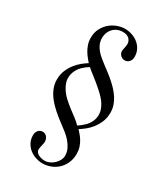

<svg xmlns="http://www.w3.org/2000/svg" viewBox="-212 -771 924 1060"><g transform="rotate(30 250.0 -241.0)"><path d="M353.5 -256.3Q344.7 -270 331.3 -284.4Q317.9 -298.8 302.2 -312.7Q286.6 -326.7 270.5 -339.8Q254.4 -353 240.2 -364Q226.1 -375 215.3 -383.3Q204.6 -391.6 200.2 -396.5Q181.6 -385.7 163.8 -369.1Q146 -352.5 135.5 -330.6Q125 -308.6 125.2 -282.2Q125.5 -255.9 144 -225.1Q158.7 -200.7 179.9 -180.9Q201.2 -161.1 223.6 -144Q246.1 -127 266.6 -111.6Q287.1 -96.2 300.3 -81.5Q318.8 -93.8 336.9 -110.6Q355 -127.4 365.2 -149.4Q375.5 -171.4 374.3 -198Q373 -224.6 353.5 -256.3ZM424.3 -234.9Q424.3 -201.2 412.8 -174.3Q401.4 -147.5 384.8 -126.7Q368.2 -106 349.6 -91.6Q331.1 -77.1 316.9 -68.4Q325.2 -59.1 335.4 -47.4Q345.7 -35.6 355 -20.3Q364.3 -4.9 370.4 13.9Q376.5 32.7 376.5 56.2Q376.5 87.4 365.2 113Q354 138.7 335 157Q315.9 175.3 290.5 185.3Q265.1 195.3 236.8 195.3Q216.3 195.3 194.8 188.2Q173.3 181.2 155.8 167.5Q138.2 153.8 127 133.3Q115.7 112.8 115.7 85.4Q115.7 74.7 119.1 66.7Q122.6 58.6 127.9 53.2Q133.3 47.9 139.9 45.2Q146.5 42.5 153.3 42.5Q164.1 42.5 171.4 47.4Q178.7 52.2 183.1 58.8Q187.5 65.4 189.2 72.8Q190.9 80.1 190.9 84.5Q190.9 89.8 189.5 96.9Q188 104 186.3 111.6Q184.6 119.1 183.1 126.5Q181.6 133.8 181.6 138.7Q181.6 147.9 187 155Q192.4 162.1 200.9 166.7Q209.5 171.4 220 173.8Q230.5 176.3 240.7 176.3Q257.3 176.3 272.9 168.9Q288.6 161.6 300.3 150.1Q312 138.7 319.1 124.5Q326.2 110.4 326.2 96.2Q326.2 72.8 316.4 52.7Q306.6 32.7 292 15.6Q277.3 -1.5 259.8 -15.6Q242.2 -29.8 226.1 -41.5Q191.4 -66.9 163.6 -91.3Q135.7 -115.7 116.5 -140.4Q97.2 -165 86.7 -191.2Q76.2 -217.3 76.2 -246.1Q76.2 -279.3 87.9 -306.4Q99.6 -333.5 116.2 -354Q132.8 -374.5 151.4 -389.2Q169.9 -403.8 183.6 -412.1Q176.3 -420.9 165.8 -433.3Q155.3 -445.8 145.8 -461.7Q136.2 -477.5 129.6 -496.8Q123 -516.1 123 -539.1Q123 -574.7 137.5 -600.8Q151.9 -627 172.9 -643.8Q193.8 -660.6 218 -668.7Q242.2 -676.8 261.7 -676.8Q285.6 -676.8 307.9 -669.4Q330.1 -662.1 347.4 -648.2Q364.7 -634.3 375.2 -614.3Q385.7 -594.2 385.7 -568.8Q385.7 -548.3 374.5 -536.4Q363.3 -524.4 347.2 -524.4Q338.4 -524.4 331.3 -527.8Q324.2 -531.2 319.1 -536.6Q314 -542 311.3 -548.6Q308.6 -555.2 308.6 -562Q308.6 -565.4 309.8 -571.3Q311 -577.1 312.3 -583.5Q313.5 -589.8 314.7 -596.4Q315.9 -603 315.9 -608.9Q315.9 -628.9 302 -642.3Q288.1 -655.8 261.7 -655.8Q241.7 -655.8 226.1 -648.7Q210.4 -641.6 199.5 -629.6Q188.5 -617.7 182.9 -602.3Q177.2 -586.9 177.2 -570.3Q177.2 -549.3 184.3 -532.2Q191.4 -515.1 203.4 -500.5Q215.3 -485.8 231.2 -472.7Q247.1 -459.5 264.6 -446.3Q280.8 -434.1 298.8 -420.4Q316.9 -406.7 334.7 -391.1Q352.5 -375.5 368.7 -358.2Q384.8 -340.8 397.2 -321.5Q409.7 -302.2 417 -280.5Q424.3 -258.8 424.3 -234.9Z"/></g></svg>

Font: Doulos SIL Am
Style: Regular
Weight: 400
Designer: Walt Agee, Victor Gaultney, Peter Martin, Debbi Hosken, Becca Hirsbrunner
Foundry: SIL International
Version: Version 5.000